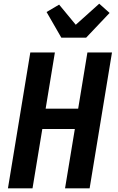

<svg xmlns="http://www.w3.org/2000/svg" viewBox="-20 -1019 640 1039"><path d="M23 0 144 -735H277L227 -431H403L453 -735H586L465 0H332L385 -321H209L156 0ZM312 -815 232 -954 300 -994 390 -885 517 -999 573 -949 446 -815Z"/></svg>

Font: Iosevka XBd Ex Obl
Style: Regular
Weight: 800
Width: 7
Italic angle: -9°
Monospace: yes
Designer: Belleve Invis
Foundry: Belleve Invis
Version: Version 32.5.0; ttfautohint (v1.8.4)